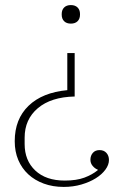

<svg xmlns="http://www.w3.org/2000/svg" viewBox="-20 -534 487 756"><path d="M231 202Q188 202 152.5 189Q117 176 91.5 152.5Q66 129 52 96Q38 63 38 22Q38 -65 92.5 -117.5Q147 -170 245 -179V-325H274V-154Q181 -152 129 -108Q77 -64 77 8V33Q77 98 119 137.5Q161 177 235 177Q281 177 312 165.5Q343 154 365 136V134Q354 130 345 119.5Q336 109 336 95Q336 79 345.5 68Q355 57 372 57Q389 57 399 68Q409 79 409 96Q409 115 395 134Q381 153 357 168Q333 183 300.5 192.5Q268 202 231 202ZM259 -441Q242 -441 232.5 -450.5Q223 -460 223 -476V-479Q223 -495 232.5 -504.5Q242 -514 259 -514Q276 -514 285.5 -504.5Q295 -495 295 -479V-476Q295 -460 285.5 -450.5Q276 -441 259 -441Z"/></svg>

Font: IBM Plex Serif ExtraLight
Style: Regular
Weight: 200
Designer: Mike Abbink, Paul van der Laan, Pieter van Rosmalen
Foundry: Bold Monday
Version: Version 2.5